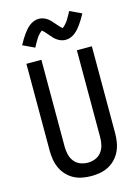

<svg xmlns="http://www.w3.org/2000/svg" viewBox="-142 -1053 832 1139"><g transform="rotate(-15 274.0 -483.0)"><path d="M274 8Q247 8 219.5 3Q192 -2 167.5 -15Q143 -28 124 -48.5Q105 -69 93.5 -94Q82 -119 77.5 -146.5Q73 -174 73 -201V-735H165V-201Q165 -177 170.5 -153.5Q176 -130 190.5 -111Q205 -92 227.5 -83Q250 -74 274 -74Q298 -74 320.5 -83Q343 -92 357.5 -111Q372 -130 377.5 -153.5Q383 -177 383 -201V-735H475V-201Q475 -174 470.5 -146.5Q466 -119 454.5 -94Q443 -69 424 -48.5Q405 -28 380.5 -15Q356 -2 328.5 3Q301 8 274 8ZM336 -812Q326 -812 316 -814.5Q306 -817 297 -821.5Q288 -826 280 -832Q272 -838 265 -845.5Q258 -853 252.5 -859.5Q247 -866 239 -875Q231 -884 225 -890.5Q219 -897 212 -902Q209 -900 203 -894.5Q197 -889 194 -885.5Q191 -882 187.5 -878Q184 -874 180.5 -869Q177 -864 173.5 -858Q170 -852 166 -845Q162 -838 157.5 -830.5Q153 -823 149 -814L77 -848Q87 -866 96 -881Q105 -896 114 -908.5Q123 -921 132 -931.5Q141 -942 153.5 -952Q166 -962 181 -968Q196 -974 212 -974Q222 -974 232 -971.5Q242 -969 251 -964.5Q260 -960 268 -954Q276 -948 283 -940.5Q290 -933 295.5 -926.5Q301 -920 309 -911Q317 -902 322.5 -896Q328 -890 336 -884Q339 -886 345 -891.5Q351 -897 354 -900.5Q357 -904 360.5 -908Q364 -912 367.5 -917Q371 -922 374.5 -928Q378 -934 382 -941Q386 -948 390.5 -955.5Q395 -963 399 -972L471 -938Q461 -920 452 -905Q443 -890 434 -877.5Q425 -865 416 -854.5Q407 -844 394.5 -834Q382 -824 367 -818Q352 -812 336 -812Z"/></g></svg>

Font: Iosevka Semi-Condensed Medium
Style: Regular
Weight: 500
Monospace: yes
Designer: Belleve Invis
Foundry: Belleve Invis
Version: Version 27.3.5